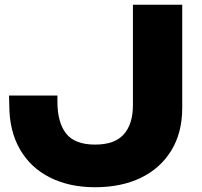

<svg xmlns="http://www.w3.org/2000/svg" viewBox="-20 -770 846 806"><path d="M18 -369H221V-344Q221 -256 257.5 -209.5Q294 -163 379 -163Q462 -163 500 -206.5Q538 -250 538 -328V-750H745V-317Q745 -213 699 -138Q653 -63 571 -23.5Q489 16 379 16Q271 16 189.5 -25Q108 -66 63.5 -143.5Q19 -221 19 -328Z"/></svg>

Font: Unbounded
Style: Bold
Weight: 700
Designer: Luke Prowse, Jean-Baptiste Morizot, Fátima Lázaro, Florian Runge
Foundry: NaN
Version: Version 1.700